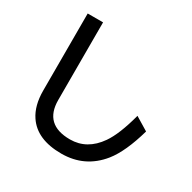

<svg xmlns="http://www.w3.org/2000/svg" viewBox="-188 -1000 1245 1247"><g transform="rotate(30 435.0 -377.0)"><path d="M121.1 -814H236.3V-231.9Q236.3 -47.9 429.7 -47.9Q557.1 -47.9 638.7 -165.5Q691.4 -241.2 733.4 -399.9L832.5 -339.8Q782.7 -163.6 712.9 -76.2Q603 60.1 427.2 60.1Q243.7 60.1 168.5 -53.2Q121.1 -124 121.1 -235.8Z"/></g></svg>

Font: FORM UDPGothic
Style: Bold
Weight: 700
Foundry: Pronama LLC
Version: Version 1.051